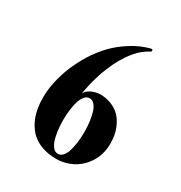

<svg xmlns="http://www.w3.org/2000/svg" viewBox="-163 -798 876 928"><g transform="rotate(30 275.0 -333.5)"><path d="M281.2 12.7Q239.3 12.7 202.1 0Q165 -12.7 137.7 -40Q110.4 -68.4 94.7 -111.3Q79.1 -154.3 79.1 -214.8Q79.1 -254.9 88.9 -300.8Q98.6 -346.7 117.2 -392.6Q136.7 -439.5 164.1 -484.4Q192.4 -529.3 228.5 -567.4Q265.6 -605.5 311.5 -633.8Q356.4 -663.1 410.2 -677.7Q413.1 -678.7 416 -678.7Q418 -678.7 418.9 -678.7Q422.9 -676.8 422.9 -673.8Q423.8 -671.9 421.9 -668Q419.9 -665 416 -663.1Q389.6 -649.4 367.2 -627.9Q344.7 -605.5 325.2 -577.1Q306.6 -549.8 291 -517.6Q276.4 -485.4 263.7 -452.1Q252.9 -418.9 244.1 -384.8Q236.3 -351.6 231.4 -321.3Q234.4 -329.1 241.2 -336.9Q249 -344.7 259.8 -350.6Q271.5 -357.4 285.2 -360.4Q298.8 -364.3 313.5 -364.3Q343.8 -364.3 372.1 -353.5Q401.4 -342.8 423.8 -320.3Q445.3 -297.9 459 -262.7Q472.7 -228.5 472.7 -181.6Q472.7 -137.7 457 -101.6Q441.4 -66.4 414.1 -40Q388.7 -14.6 353.5 -1Q319.3 12.7 281.2 12.7ZM277.3 -322.3Q261.7 -322.3 251 -310.5Q240.2 -297.9 232.4 -277.3Q225.6 -255.9 221.7 -227.5Q217.8 -199.2 217.8 -168Q217.8 -135.7 221.7 -107.4Q225.6 -79.1 232.4 -57.6Q240.2 -37.1 251 -24.4Q261.7 -12.7 277.3 -12.7Q292 -12.7 302.7 -24.4Q314.5 -37.1 321.3 -57.6Q328.1 -79.1 332 -107.4Q335.9 -135.7 335.9 -168Q335.9 -199.2 332 -227.5Q328.1 -255.9 321.3 -277.3Q314.5 -297.9 302.7 -310.5Q292 -322.3 277.3 -322.3Z"/></g></svg>

Font: Mermaid
Style: Bold
Weight: 400
Designer: Scott Simpson
Version: Version 1.001